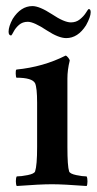

<svg xmlns="http://www.w3.org/2000/svg" viewBox="-20 -620 327 644"><path d="M88.9 -599.6Q112.3 -599.6 154.3 -572.3Q195.3 -544.9 217.8 -544.9Q235.4 -544.9 248 -555.2Q260.7 -565.4 268.1 -577.1Q275.4 -588.9 277.3 -589.8Q284.2 -589.8 284.2 -579.1Q284.2 -563.5 268.6 -535.2Q241.2 -492.2 202.1 -492.2Q176.8 -492.2 137.7 -517.6Q93.8 -546.9 73.2 -546.9Q55.7 -546.9 43.9 -536.6Q32.2 -526.4 25.9 -514.2Q19.5 -502 17.6 -501Q8.8 -501 8.8 -513.7Q8.8 -531.2 22.5 -556.6Q49.8 -599.6 88.9 -599.6ZM206.1 -309.6V-127Q206.1 -62.5 211.9 -44.9Q214.8 -37.1 235.8 -32.7Q256.8 -28.3 270.5 -28.3Q273.4 -23.4 273.4 -11.7Q273.4 0 270.5 3.9Q192.4 -2 154.3 -2Q114.3 -2 36.1 3.9Q33.2 -1 33.2 -12.2Q33.2 -23.4 36.1 -28.3Q50.8 -28.3 72.8 -32.7Q94.7 -37.1 97.7 -44.9Q104.5 -65.4 104.5 -127V-275.4Q104.5 -325.2 97.7 -340.8Q87.9 -359.4 35.2 -359.4Q33.2 -361.3 32.7 -373Q32.2 -384.8 35.2 -386.7Q125 -395.5 200.2 -433.6Q204.1 -432.6 209 -426.3Q213.9 -419.9 213.9 -417Q206.1 -385.7 206.1 -356.4Z"/></svg>

Font: Crimson
Style: Semibold
Weight: 600
Version: Version 0.8